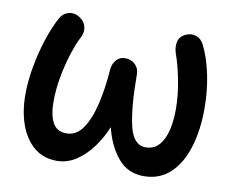

<svg xmlns="http://www.w3.org/2000/svg" viewBox="-67 -606 891 738"><g transform="rotate(10 378.5 -236.5)"><path d="M189 -510.7Q207.5 -498.5 212.6 -478.5Q217.8 -458.5 208 -438.5Q192.9 -409.7 178.7 -366.2Q164.6 -322.8 155.3 -272.7Q146 -222.7 146 -173.3Q146 -123 161.9 -92.8Q177.7 -62.5 216.3 -62.5Q253.9 -62.5 279.1 -98.6Q304.2 -134.8 318.8 -196Q333.5 -257.3 338.9 -333Q341.3 -357.4 355 -372.1Q368.7 -386.7 389.6 -386.2Q412.6 -386.2 428 -371.1Q443.4 -356 443.4 -333.5Q443.8 -203.6 460.4 -133.1Q477.1 -62.5 524.4 -62.5Q557.1 -62.5 576.9 -85Q596.7 -107.4 605.5 -144.5Q614.3 -181.6 614.3 -225.1Q614.3 -280.8 602.8 -339.6Q591.3 -398.4 576.2 -439.9Q568.8 -463.9 574 -484.6Q579.1 -505.4 602.5 -515.6Q624 -524.9 643.3 -517.6Q662.6 -510.3 672.9 -489.3Q696.3 -441.9 709.2 -379.4Q722.2 -316.9 722.2 -248.5Q722.2 -163.6 701.4 -96.4Q680.7 -29.3 639.2 9.3Q597.7 47.9 536.1 47.9Q473.6 47.9 435.1 1Q396.5 -45.9 379.9 -115.7Q362.3 -72.8 335 -35.4Q307.6 2 272.7 24.9Q237.8 47.9 196.8 47.9Q144.5 47.9 108.2 17.3Q71.8 -13.2 53.2 -65.4Q34.7 -117.7 34.7 -182.1Q34.7 -235.4 45.4 -293.7Q56.2 -352.1 73.7 -404.8Q91.3 -457.5 111.3 -493.2Q123.5 -514.6 145.8 -519.8Q168 -524.9 189 -510.7Z"/></g></svg>

Font: Mikhak-FD SemiBold
Style: Regular
Weight: 600
Designer: Amin Abedi
Version: Version 3.2